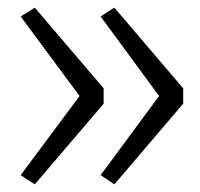

<svg xmlns="http://www.w3.org/2000/svg" viewBox="-20 -532 524 502"><path d="M71 -50 34 -74 188 -281 34 -489 71 -512 251 -301V-261ZM279 -50 243 -74 396 -281 243 -489 279 -512 459 -301V-261Z"/></svg>

Font: REM Medium ExtraLight
Style: Regular
Weight: 250
Version: Version 1.005;gftools[0.9.28]